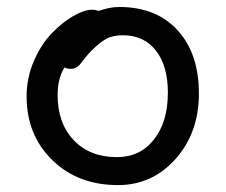

<svg xmlns="http://www.w3.org/2000/svg" viewBox="-20 -518 646 550"><path d="M317.9 12.2Q203.1 12.2 129.6 -59.6Q56.2 -131.3 56.2 -242.2Q56.2 -294.9 77.1 -343.3Q98.1 -391.6 128.2 -422.6Q158.2 -453.6 189.7 -471.9Q221.2 -490.2 244.1 -490.2Q252.9 -490.2 263.2 -486.8Q294.4 -498 321.8 -498Q427.7 -498 488.8 -431.2Q549.8 -364.3 549.8 -250Q549.8 -138.2 483.2 -63Q416.5 12.2 317.9 12.2ZM145 -246.1Q145 -165 191.2 -116.5Q237.3 -67.9 314.9 -67.9Q381.3 -67.9 421.1 -118.4Q460.9 -168.9 460.9 -252.9Q460.9 -329.6 426.5 -373.3Q392.1 -417 332 -417Q303.2 -417 284.4 -406.7Q265.6 -396.5 242.2 -373Q232.9 -363.8 223.9 -352.3Q214.8 -340.8 210.4 -335Q206.1 -329.1 198.7 -325Q191.4 -320.8 182.1 -320.8Q170.9 -320.8 165 -325.2Q145 -293 145 -246.1Z"/></svg>

Font: Shantell Sans Normal
Style: Regular
Weight: 400
Designer: Stephen Nixon, Anya Danilova, Shantell Martin
Foundry: Arrow Type
Version: Version 1.006;[559af2be0]